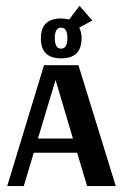

<svg xmlns="http://www.w3.org/2000/svg" viewBox="-20 -630 415 650"><path d="M256.2 -500.9Q256.2 -521.4 248.2 -536.5L292.7 -560.5L249.1 -610.3L214.4 -564.1Q198.4 -567.6 186.8 -567.6Q118.3 -567.6 118.3 -500Q118.3 -432.4 187.3 -432.4Q256.2 -432.4 256.2 -500.9ZM208.2 -500.9Q208.2 -465.3 186.8 -465.3Q165.5 -465.3 165.5 -500.9Q165.5 -536.5 186.8 -536.5Q208.2 -536.5 208.2 -500.9ZM241.1 -113 274.9 0H371.9L245.6 -409.3H129L4.4 0H60.5L94.3 -113ZM226.9 -161H108.5L168.1 -359.4Z"/></svg>

Font: Gidugu
Style: Regular
Weight: 400
Designer: Purushoth Kumar Guthula
Foundry: Silicon Andhra, USA.
Version: Version 1.0.5; ttfautohint (v1.2.25-373a) -l 7 -r 28 -G 50 -